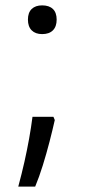

<svg xmlns="http://www.w3.org/2000/svg" viewBox="-20 -562 315 715"><path d="M184 -115Q176 -79 164.5 -34.5Q153 10 139.5 53.5Q126 97 111 133H48Q61 85 71 40.5Q81 -4 88.5 -46Q96 -88 101 -127H179ZM137 -435Q112 -435 98 -449Q84 -463 84 -489Q84 -515 98 -528.5Q112 -542 137 -542Q163 -542 177 -528.5Q191 -515 191 -489Q191 -463 177 -449Q163 -435 137 -435Z"/></svg>

Font: odia115
Style: Regular
Weight: 400
Designer: Amélie Bonet and Sol Matas
Foundry: Google LLC
Version: Version 2.003